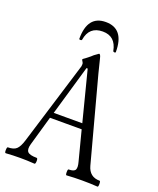

<svg xmlns="http://www.w3.org/2000/svg" viewBox="-158 -946 859 1042"><g transform="rotate(20 271.0 -424.5)"><path d="M166 -718Q166 -852 271 -852Q377 -852 377 -718Q377 -713 370.5 -713Q364 -713 362 -718Q347 -798 273 -798Q195 -798 182 -718Q181 -713 173.5 -713Q166 -713 166 -718ZM3 3Q-3 3 -2.5 -14Q-2 -31 3 -31Q36 -31 52 -45.5Q68 -60 80 -99L228 -581Q228 -583 228.5 -587.5Q229 -592 229 -595Q229 -600 224 -607.5Q219 -615 219 -618Q219 -620 234 -630Q264 -653 270 -660L295 -678Q303 -678 308 -655L328 -575L458 -90Q474 -31 533 -31Q538 -31 538 -14Q538 3 533 3Q490 0 443 0Q399 0 354 3Q349 3 349 -14Q349 -31 354 -31Q385 -31 392 -44.5Q399 -58 390 -90L346 -260H163L114 -89Q105 -57 117 -44Q129 -31 169 -31Q176 -31 175.5 -14Q175 3 169 3Q127 0 86 0Q45 0 3 3ZM173 -292H338L264 -581H257Z"/></g></svg>

Font: Junicode Cond Light
Style: Regular
Weight: 300
Width: 3
Designer: Peter S. Baker
Version: Version 2.201